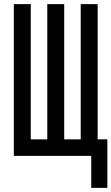

<svg xmlns="http://www.w3.org/2000/svg" viewBox="-20 -755 540 930"><path d="M422 155V0H47V-735H129V-80H209V-735H291V-80H371V-735H453V-80H500V155Z"/></svg>

Font: Iosevka Fixed Medium
Style: Regular
Weight: 500
Monospace: yes
Designer: Belleve Invis
Foundry: Belleve Invis
Version: Version 32.3.0